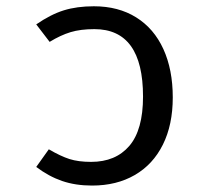

<svg xmlns="http://www.w3.org/2000/svg" viewBox="-20 -571 655 603"><path d="M93.8 -46.7 133.3 -102.1Q170.3 -80.5 198.2 -71.5Q226.2 -62.6 266.2 -62.6Q343.1 -62.6 386.2 -112.8Q429.2 -163.1 429.2 -267.7Q429.2 -479.5 276.4 -479.5Q232.8 -479.5 201.5 -470Q170.3 -460.5 135.9 -439.5L93.8 -494.4Q139 -525.6 180.3 -538.5Q221.5 -551.3 274.9 -551.3Q351.8 -551.3 407.7 -516.4Q463.6 -481.5 493.1 -416.9Q522.6 -352.3 522.6 -265.1Q522.6 -179 491.5 -116.7Q460.5 -54.4 403.3 -21.3Q346.2 11.8 269.2 11.8Q216.9 11.8 175.1 -2.6Q133.3 -16.9 93.8 -46.7Z"/></svg>

Font: Fira Code
Style: Regular
Weight: 400
Designer: Carrois Corporate, Edenspiekermann AG, Nikita Prokopov
Foundry: Carrois Corporate, Edenspiekermann AG, Nikita Prokopov
Version: Version 5.002